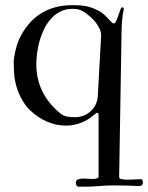

<svg xmlns="http://www.w3.org/2000/svg" viewBox="-20 -492 569 738"><path d="M119.6 -245.6Q119.6 -188.5 142.6 -141.4Q165.5 -94.2 211.4 -56.6Q223.6 -46.4 238 -43.9Q252.4 -41.5 268.1 -41.5Q284.7 -41.5 300 -47.1Q315.4 -52.7 327.6 -63.5Q339.8 -74.2 347.4 -89.6Q355 -105 356 -124L368.7 -355Q368.7 -367.7 363.3 -380.1Q357.9 -392.6 348.9 -404.3Q339.8 -416 328.4 -426.3Q316.9 -436.5 304.7 -445.3Q293.5 -452.6 283 -455.3Q272.5 -458 258.8 -458Q232.9 -458 212.6 -448Q192.4 -438 177 -421.1Q161.6 -404.3 150.6 -382.6Q139.6 -360.8 132.8 -337.2Q126 -313.5 122.8 -289.8Q119.6 -266.1 119.6 -245.6ZM271.5 211.9Q271.5 200.7 279.8 197.5Q288.1 194.3 299.3 194.3Q309.1 194.3 318.1 195.1Q327.1 195.8 335 195.8Q342.8 195.8 348.4 194.8Q354 193.8 358.9 189.5V-48.8Q358.9 -58.1 354.5 -58.1Q349.6 -58.1 346.7 -54.7Q338.9 -47.9 327.9 -39.8Q316.9 -31.7 302.7 -24.9Q288.6 -18.1 271.2 -13.7Q253.9 -9.3 233.4 -9.3Q194.8 -9.3 159.2 -25.1Q123.5 -41 92.8 -70.8Q84.5 -78.6 76.4 -90.1Q68.4 -101.6 61.3 -115Q54.2 -128.4 48.6 -143.3Q43 -158.2 39.6 -173.8Q34.7 -193.8 33.9 -212.9Q33.2 -231.9 32.7 -252.4Q32.7 -260.7 34.4 -272Q36.1 -283.2 38.8 -295.2Q41.5 -307.1 45.2 -318.6Q48.8 -330.1 52.7 -339.4Q114.7 -472.2 258.8 -472.2Q274.4 -472.2 286.9 -471.4Q299.3 -470.7 310.3 -468.5Q321.3 -466.3 332.3 -462.4Q343.3 -458.5 356 -452.1Q372.1 -444.3 384.3 -432.1Q396.5 -419.9 406.7 -408.7Q413.1 -401.9 417 -401.9Q422.4 -401.9 426.8 -411.6Q431.2 -421.4 435.1 -432.9Q439 -444.3 442.4 -454.1Q445.8 -463.9 449.7 -463.9Q455.6 -463.9 455.6 -457V-455.1Q453.6 -447.3 452.1 -436.5Q450.7 -425.8 449.5 -414.6Q448.2 -403.3 447.8 -392.6Q447.3 -381.8 447.3 -373.5L438 186Q438 195.3 443.8 195.8Q455.6 198.7 471.7 198.7Q485.4 198.7 497.6 197.8Q509.8 196.8 520 196.8Q526.4 196.8 527.8 201.4Q529.3 206.1 529.3 210.4Q529.3 215.8 525.6 219.5Q522 223.1 516.6 223.1Q505.9 223.1 492.2 222.2Q478.5 221.2 461.9 221.2Q447.8 221.2 434.3 220.9Q420.9 220.7 412.6 220.7Q387.2 220.7 360.6 223.1Q334 225.6 312 225.6H280.3Q275.9 223.6 273.7 220Q271.5 216.3 271.5 211.9Z"/></svg>

Font: IM FELL French Canon
Style: Regular
Weight: 400
Designer: Igino Marini
Foundry: Igino Marini,
Version: 3.00